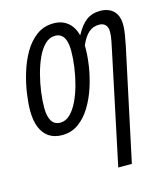

<svg xmlns="http://www.w3.org/2000/svg" viewBox="-116 -635 844 966"><g transform="rotate(-15 306.5 -152.5)"><path d="M379.9 240.2 501 -333.5Q506.3 -358.4 511.5 -384.5Q516.6 -410.6 516.6 -431.2Q516.6 -454.1 504.9 -466.6Q493.2 -479 471.2 -479Q439.9 -479 417 -458.5Q394 -438 376.5 -396.5Q376.5 -393.1 376.5 -389.9Q376.5 -386.7 376.5 -382.3Q376.5 -340.8 368.7 -289.1Q360.8 -237.3 344 -185.1Q327.1 -132.8 300.5 -88.6Q273.9 -44.4 236.8 -17.3Q199.7 9.8 150.4 9.8Q110.8 9.8 83 -8.3Q55.2 -26.4 40.3 -62.3Q25.4 -98.1 25.4 -150.4Q25.4 -188 32.7 -239Q40 -290 56.2 -343.5Q72.3 -397 98.6 -442.6Q125 -488.3 163.1 -516.6Q201.2 -544.9 252.4 -544.9Q295.9 -544.9 325.4 -521.2Q355 -497.6 367.2 -452.1Q394.5 -502.4 424.1 -523.7Q453.6 -544.9 495.1 -544.9Q522.5 -544.9 543.9 -534.4Q565.4 -523.9 577.6 -502.2Q589.8 -480.5 589.8 -445.8Q589.8 -424.8 585.2 -397Q580.6 -369.1 575.2 -342.8L450.7 240.2ZM157.7 -53.2Q186 -53.2 209 -75.7Q231.9 -98.1 249.5 -135Q267.1 -171.9 279.1 -216.3Q291 -260.7 297.1 -305.7Q303.2 -350.6 303.2 -388.2Q303.2 -419.4 296.6 -440.4Q290 -461.4 276.9 -471.9Q263.7 -482.4 243.7 -482.4Q214.4 -482.4 190.9 -459.5Q167.5 -436.5 150.1 -398.7Q132.8 -360.8 121.1 -316.2Q109.4 -271.5 103.5 -227.1Q97.7 -182.6 97.7 -147Q97.7 -100.1 112.8 -76.7Q127.9 -53.2 157.7 -53.2Z"/></g></svg>

Font: Open Sans Condensed
Style: Italic
Weight: 400
Width: 3
Italic angle: -12°
Designer: Monotype Design Team
Foundry: Monotype Imaging Inc.
Version: Version 3.000